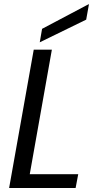

<svg xmlns="http://www.w3.org/2000/svg" viewBox="-20 -947 472 967"><path d="M149.9 -696.8H241.2L129.9 -69.8H374L360.8 0H25.9ZM191.9 -801.8 428.2 -926.8 414.1 -848.1 180.2 -733.9Z"/></svg>

Font: Poppins
Style: Italic
Weight: 400
Italic angle: -10°
Designer: Ninad Kale (Devanagari), Jonny Pinhorn (Latin)
Foundry: Indian Type Foundry
Version: Version 3.200;PS 1.000;hotconv 16.6.54;makeotf.lib2.5.65590